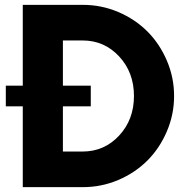

<svg xmlns="http://www.w3.org/2000/svg" viewBox="-20 -770 782 790"><path d="M321.3 -750Q397.5 -750 466.8 -720.5Q536.1 -690.9 586.4 -640.6Q636.7 -590.3 666.5 -520.8Q696.3 -451.2 696.3 -375Q696.3 -298.8 666.5 -229.2Q636.7 -159.7 586.4 -109.4Q536.1 -59.1 466.8 -29.5Q397.5 0 321.3 0H73.7V-332.5H3.9V-417.5H73.7V-750ZM319.8 -146.5Q409.2 -146.5 470.2 -212.2Q531.2 -277.8 531.2 -375Q531.2 -472.2 470.2 -537.8Q409.2 -603.5 319.8 -603.5H238.8V-417.5H353.5V-332.5H238.8V-146.5Z"/></svg>

Font: Now Alt
Style: Bold
Weight: 700
Designer: Alfredo Marco Pradil
Foundry: Alfredo Marco Pradil
Version: Version 1.002;PS 001.002;hotconv 1.0.88;makeotf.lib2.5.64775